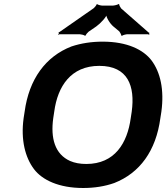

<svg xmlns="http://www.w3.org/2000/svg" viewBox="-20 -929 831 959"><path d="M781 -339 786 -371C801 -481 781 -568 737 -627C696 -681 615 -721 493 -721C437 -721 385 -713 337 -697C208 -647 125 -534 103 -371L98 -339C83 -230 106 -142 150 -84C191 -30 274 10 395 10C451 10 503 2 551 -15C678 -65 759 -175 781 -339ZM411 -110C380 -110 353 -115 330 -125C254 -159 232 -239 246 -339L251 -372C268 -498 334 -600 476 -600C620 -600 655 -498 638 -372L633 -339C616 -214 553 -110 411 -110ZM723 -766 585 -887C582 -891 574 -904 576 -907L572 -909C569 -905 549 -901 543 -901H491C485 -901 468 -905 466 -908L462 -907C463 -904 452 -891 448 -888L277 -769C276 -768 274 -768 273 -768V-765C273 -764 274 -763 274 -762C274 -760 271 -758 270 -757L271 -755C272 -756 276 -758 278 -758H378C384 -758 401 -754 403 -751L409 -752C407 -755 419 -768 423 -771L461 -797C482 -812 513 -845 515 -861H510C508 -845 529 -811 546 -797L576 -772C579 -768 587 -755 585 -752L590 -750C592 -754 611 -758 617 -758H721C722 -758 722 -756 723 -755L727 -758C726 -759 724 -760 724 -761C724 -762 726 -762 727 -763L725 -766Z"/></svg>

Font: Asimov
Style: EdgeWideIt
Weight: 500
Designer: Google
Version: Version 2.000980: 2014